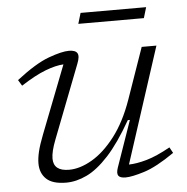

<svg xmlns="http://www.w3.org/2000/svg" viewBox="-50 -720 760 779"><g transform="rotate(-5 330.0 -330.5)"><path d="M402.5 -33 468 -221H459.5Q408.5 -131.5 362.2 -81.2Q316 -31 273 -10.5Q230 10 189 10Q133.5 10 108.2 -13.8Q83 -37.5 83 -77.5Q83 -98.5 89.5 -125.8Q96 -153 111.5 -192.5L219 -469Q187.5 -467.5 145 -451.2Q102.5 -435 44.5 -397.5L30 -421.5Q108.5 -482.5 162.5 -502.2Q216.5 -522 246 -522Q272 -522 279.8 -509.2Q287.5 -496.5 275.5 -466.5L160 -168Q141.5 -120.5 141.5 -92Q141.5 -41 205 -41Q249.5 -41 298.8 -69.8Q348 -98.5 392.8 -156.8Q437.5 -215 468.5 -303L541.5 -512H601.5L448.5 -41Q479.5 -41.5 521 -53.2Q562.5 -65 618 -96L631 -72.5Q557.5 -21.5 507 -5.8Q456.5 10 430.5 10Q408 10 401.2 0Q394.5 -10 402.5 -33ZM293.5 -627.5 306.5 -671H573.5L560.5 -627.5Z"/></g></svg>

Font: Newsreader 6pt Light
Style: Italic
Weight: 300
Italic angle: -17°
Designer: Hugues Gentile
Foundry: Production Type
Version: Version 1.003; ttfautohint (v1.8.3)